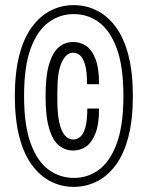

<svg xmlns="http://www.w3.org/2000/svg" viewBox="-20 -718 577 750"><path d="M268 12Q220 12 178.5 -9Q137 -30 105 -73Q73 -116 55.5 -183.5Q38 -251 38 -343Q38 -435 55.5 -502.5Q73 -570 105 -613Q137 -656 178.5 -677Q220 -698 268 -698Q316 -698 358 -677Q400 -656 432 -613Q464 -570 481.5 -502.5Q499 -435 499 -343Q499 -251 481.5 -183.5Q464 -116 432 -73Q400 -30 358 -9Q316 12 268 12ZM266 -130Q235 -130 210.5 -149.5Q186 -169 172 -216Q158 -263 158 -342Q158 -422 172 -468Q186 -514 210 -534Q234 -554 266 -554Q293 -554 315.5 -539.5Q338 -525 352.5 -489Q367 -453 367 -389H320Q320 -438 312.5 -464.5Q305 -491 293 -501.5Q281 -512 265 -512Q239 -512 221.5 -475.5Q204 -439 204 -359V-326Q204 -274 211.5 -240Q219 -206 233 -189.5Q247 -173 266 -173Q281 -173 293.5 -183.5Q306 -194 313.5 -220.5Q321 -247 321 -294H367Q367 -232 352.5 -196Q338 -160 315.5 -145Q293 -130 266 -130ZM269 -23Q323 -23 366.5 -55Q410 -87 436 -157.5Q462 -228 462 -343Q462 -459 436 -529Q410 -599 366.5 -631Q323 -663 268 -663Q214 -663 170 -631Q126 -599 100 -529Q74 -459 74 -343Q74 -228 100 -157.5Q126 -87 170 -55Q214 -23 269 -23Z"/></svg>

Font: Archivo ExtraCondensed ExtraLight
Style: Regular
Weight: 250
Width: 2
Designer: Hector Gatti
Foundry: Omnibus-Type
Version: Version 2.001